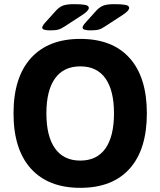

<svg xmlns="http://www.w3.org/2000/svg" viewBox="-20 -895 771 923"><path d="M221 -749Q183 -749 183 -762Q183 -766 186 -771.5Q189 -777 196 -785L250 -845Q266 -862 284 -868.5Q302 -875 336 -875Q371 -875 389 -871.5Q407 -868 407 -857Q407 -844 377 -824L291 -768Q275 -757 261 -753Q247 -749 221 -749ZM415 -749Q377 -749 377 -762Q377 -766 380 -771.5Q383 -777 390 -785L444 -845Q460 -862 478 -868.5Q496 -875 530 -875Q565 -875 583 -871.5Q601 -868 601 -857Q601 -844 571 -824L485 -768Q469 -757 455 -753Q441 -749 415 -749ZM366 8Q212 8 128.5 -84.5Q45 -177 45 -350Q45 -523 128.5 -615.5Q212 -708 366 -708Q521 -708 603.5 -615.5Q686 -523 686 -350Q686 -177 603.5 -84.5Q521 8 366 8ZM366 -123Q446 -123 487 -181.5Q528 -240 528 -350Q528 -460 487 -518Q446 -576 366 -576Q286 -576 244.5 -518Q203 -460 203 -350Q203 -240 244.5 -181.5Q286 -123 366 -123Z"/></svg>

Font: Asap
Style: Bold
Weight: 700
Designer: Pablo Cosgaya
Foundry: Omnibus-Type
Version: Version 3.001; ttfautohint (v1.8.3)